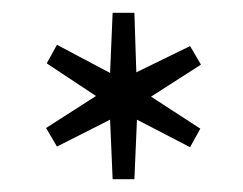

<svg xmlns="http://www.w3.org/2000/svg" viewBox="-20 -670 380 300"><path d="M190 -390H156L152 -483L69 -441L52 -470L130 -520L53 -571L69 -600L152 -556L156 -650H190L193 -557L277 -598L294 -569L216 -519L293 -469L277 -440L194 -483Z"/></svg>

Font: EB Squaramond
Style: Regular
Weight: 400
Designer: Jake Brussel Faria
Foundry: Jake Brussel Faria
Version: Version 0.002